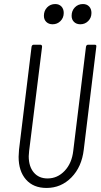

<svg xmlns="http://www.w3.org/2000/svg" viewBox="-20 -921 501 949"><path d="M72 -146Q72 -157 74 -181L136 -690Q138 -700 147 -700H179Q188 -700 188 -690L124 -175Q122 -157 122 -149Q122 -98 147 -68.5Q172 -39 215 -39Q264 -39 299.5 -76.5Q335 -114 342 -175L405 -690Q407 -700 416 -700H448Q458 -700 456 -690L394 -181Q384 -96 333 -44Q282 8 210 8Q145 8 108.5 -33.5Q72 -75 72 -146ZM334 -843Q334 -868 350 -884.5Q366 -901 390 -901Q409 -901 420.5 -889Q432 -877 432 -857Q432 -833 416 -817Q400 -801 377 -801Q358 -801 346 -812.5Q334 -824 334 -843ZM197 -843Q197 -868 213 -884.5Q229 -901 253 -901Q272 -901 283.5 -889Q295 -877 295 -857Q295 -833 279 -817Q263 -801 240 -801Q221 -801 209 -812.5Q197 -824 197 -843Z"/></svg>

Font: Barlow Condensed Light
Style: Italic
Weight: 300
Width: 3
Italic angle: -7°
Designer: Jeremy Tribby
Foundry: Tribby Type
Version: Version 1.408